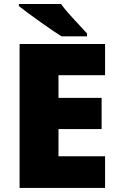

<svg xmlns="http://www.w3.org/2000/svg" viewBox="-20 -932 602 952"><path d="M284.7 -752Q249.5 -773.9 181.2 -822.3Q112.8 -870.6 73.7 -901.9V-912.1H282.7Q295.9 -893.6 316.2 -870.1Q336.4 -846.7 411.6 -766.1V-752ZM501 0H77.1V-713.9H501V-559.1H270V-446.8H483.9V-292H270V-157.2H501Z"/></svg>

Font: Black Ops One [rus by aLiNcE]
Style: Regular
Weight: 400
Designer: James Grieshaber
Foundry: James Grieshaber
Version: Version 1.002;May 25, 2024;FontCreator 13.0.0.2680 64-bit